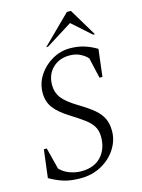

<svg xmlns="http://www.w3.org/2000/svg" viewBox="-129 -933 750 1017"><g transform="rotate(-15 246.5 -425.0)"><path d="M185 10Q130 10 92 -2Q54 -14 16 -36L35 -189H51L81 -71Q103 -48 134.5 -36.5Q166 -25 198 -25Q268 -25 306.5 -66.5Q345 -108 345 -175Q345 -208 330.5 -232Q316 -256 287.5 -277Q259 -298 216 -325Q158 -361 132 -395.5Q106 -430 106 -479Q106 -530 134 -573.5Q162 -617 208 -643.5Q254 -670 306 -670Q348 -670 383.5 -659Q419 -648 452 -628L434 -479H418L392 -592Q378 -608 353 -621Q328 -634 294 -634Q238 -634 201.5 -599Q165 -564 165 -505Q165 -465 188 -434.5Q211 -404 274 -366Q321 -338 351 -313Q381 -288 395 -259Q409 -230 409 -190Q409 -138 379.5 -92Q350 -46 299 -18Q248 10 185 10ZM187 -708 341 -860H363L454 -708H444L342 -799L197 -708Z"/></g></svg>

Font: Spectral SC Light
Style: Italic
Weight: 300
Italic angle: -10°
Designer: Jean-Baptiste Levee
Foundry: Production Type
Version: Version 2.001